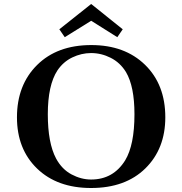

<svg xmlns="http://www.w3.org/2000/svg" viewBox="-20 -920 903 951"><path d="M64 -338.9Q64 -499 163.6 -597.9Q263.2 -696.8 432.1 -696.8Q598.1 -696.8 698.5 -598.9Q798.8 -501 798.8 -338.9Q798.8 -183.1 700 -85.9Q601.1 11.2 431.2 11.2Q263.2 11.2 163.6 -85.2Q64 -181.6 64 -338.9ZM216.8 -354Q216.8 -211.9 257.8 -134.8Q286.6 -81.5 334.2 -56.2Q381.8 -30.8 431.2 -30.8Q541 -30.8 600.1 -126Q646 -202.1 646 -354Q646 -492.2 604 -563Q575.2 -609.9 528.6 -633.5Q481.9 -657.2 431.2 -657.2Q383.3 -657.2 338.1 -635.5Q293 -613.8 264.2 -570.8Q216.8 -498 216.8 -354ZM273.9 -774.9 431.2 -899.9H432.1L587.9 -774.9L561 -735.8L432.1 -816.9H431.2L300.8 -735.8Z"/></svg>

Font: CMU Serif
Style: Bold
Weight: 700
Version: Version 0.7.0